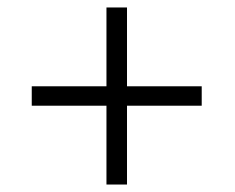

<svg xmlns="http://www.w3.org/2000/svg" viewBox="-20 -512 629 514"><path d="M65 -229H520V-281H65ZM265 -492V-18H320V-492Z"/></svg>

Font: NM-font
Style: Light
Weight: 500
Designer: ""
Foundry: ""
Version: ""